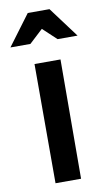

<svg xmlns="http://www.w3.org/2000/svg" viewBox="-105 -822 485 866"><g transform="rotate(-10 137.0 -389.0)"><path d="M77 0V-546H196L194 0ZM-17 -638.5 87 -778H186.5L290.5 -638.5H199L137 -696.5L74.5 -638.5Z"/></g></svg>

Font: Spline Sans Medium
Style: Regular
Weight: 500
Designer: Eben Sorkin, Mirko Velimirovic
Foundry: Sorkin Type
Version: Version 1.000; ttfautohint (v1.8.3)